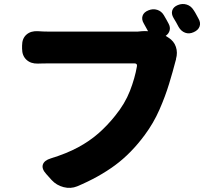

<svg xmlns="http://www.w3.org/2000/svg" viewBox="-20 -880 1040 948"><path d="M858 -855Q880 -864 901.5 -857.5Q923 -851 936 -830Q943 -820 950 -806.5Q957 -793 960 -788Q972 -768 965.5 -749.5Q959 -731 936 -721Q914 -711 894 -718.5Q874 -726 862 -747Q857 -756 849.5 -770Q842 -784 837 -791Q825 -811 830.5 -828.5Q836 -846 858 -855ZM812 -694Q839 -677 848.5 -648.5Q858 -620 849 -589Q849 -587 849.5 -588.5Q850 -590 849.5 -588.5Q849 -587 846 -576Q834 -529 815 -466.5Q796 -404 767 -338Q738 -272 695 -214Q628 -123 548 -64Q468 -5 361 40Q329 53 294 44Q259 35 235 9L209 -20Q185 -46 191.5 -67Q198 -88 231 -98Q309 -122 365.5 -152.5Q422 -183 466 -221.5Q510 -260 549 -309Q597 -368 621.5 -431Q646 -494 656 -552Q659 -567 644 -567Q619 -567 576.5 -567Q534 -567 483 -567Q432 -567 381 -567Q330 -567 287.5 -567Q245 -567 219 -567Q203 -567 186 -566.5Q169 -566 167 -566Q132 -565 110.5 -585Q89 -605 89 -640V-655Q89 -690 110.5 -709Q132 -728 167 -726Q175 -725 194 -724.5Q213 -724 219 -724Q245 -724 291 -724Q337 -724 392.5 -724Q448 -724 502.5 -724Q557 -724 599 -724Q641 -724 660 -724L681 -726Q695 -727 711 -726L690 -764Q678 -784 684 -802Q690 -820 713 -829Q735 -838 756 -831.5Q777 -825 789 -805Q795 -795 802 -782.5Q809 -770 812 -764Q822 -746 817.5 -729.5Q813 -713 798 -703Z"/></svg>

Font: Chiron GoRound TC H
Style: Regular
Weight: 900
Designer: Ryoko NISHIZUKA 西塚涼子 (kana, bopomofo & ideographs); Paul D. Hunt (Latin, Greek & Cyrillic); Sandoll Communications 산돌커뮤니
Foundry: Adobe
Version: Version 1.000;hotconv 1.1.1;makeotfexe 2.6.0